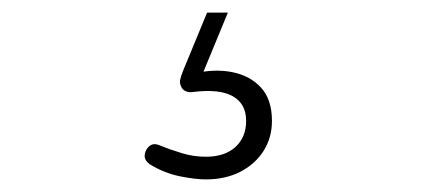

<svg xmlns="http://www.w3.org/2000/svg" viewBox="-20 -20 685 305"><path d="M307 265Q290 265 265.5 260Q241 255 218 241Q211 236 210 230Q209 224 213 217Q217 211 222 209.5Q227 208 234 211Q251 218 269.5 223.5Q288 229 307 229Q337 229 354 213.5Q371 198 371 172Q371 145 350 133Q329 121 288 126Q281 127 276.5 125.5Q272 124 269 120Q265 113 266 107.5Q267 102 271 92L309 0H342L297 109L287 97Q320 89 348.5 94.5Q377 100 394.5 119Q412 138 412 172Q412 199 398.5 220Q385 241 361.5 253Q338 265 307 265Z"/></svg>

Font: Playwrite US Modern Thin
Style: Regular
Weight: 250
Designer: Veronika Burian, José Scaglione
Foundry: TypeTogether
Version: Version 1.003